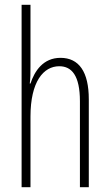

<svg xmlns="http://www.w3.org/2000/svg" viewBox="-20 -780 458 800"><path d="M107 -503V-760H70V0H107V-294C107 -440 161 -504 227 -504C279 -504 313 -465 313 -358V0H350V-366C350 -481 309 -539 232 -539C160 -539 124 -484 107 -432H104C107 -455 107 -472 107 -503Z"/></svg>

Font: Noto Sans Thai ExtCond ExtLt
Style: Regular
Weight: 200
Width: 2
Designer: Monotype Design Team
Foundry: Monotype Imaging Inc.
Version: Version 2.002